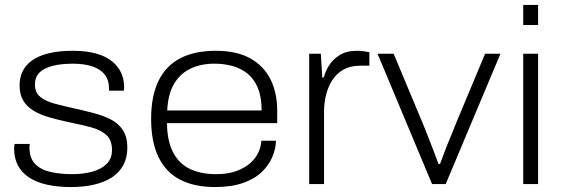

<svg xmlns="http://www.w3.org/2000/svg" viewBox="-20 -743 2269 775"><path d="M267 12Q213 12 170 2.5Q127 -7 97.5 -26.5Q68 -46 52.5 -75Q37 -104 37 -143Q37 -148 37.5 -153Q38 -158 39 -162H100Q99 -158 99 -154Q99 -150 99 -147Q99 -104 122.5 -80.5Q146 -57 185.5 -48.5Q225 -40 271 -40Q316 -40 352.5 -50Q389 -60 410.5 -81.5Q432 -103 432 -137Q432 -178 409 -198.5Q386 -219 346.5 -229.5Q307 -240 257 -250Q215 -259 178.5 -269.5Q142 -280 115 -296.5Q88 -313 73.5 -337.5Q59 -362 59 -399Q59 -430 71.5 -455.5Q84 -481 110 -499.5Q136 -518 177 -528Q218 -538 274 -538Q330 -538 369.5 -526.5Q409 -515 433.5 -494.5Q458 -474 469.5 -448Q481 -422 481 -393Q481 -390 481 -386.5Q481 -383 480 -377H420V-387Q420 -419 403.5 -441Q387 -463 354 -474.5Q321 -486 272 -486Q241 -486 213.5 -481.5Q186 -477 165 -467.5Q144 -458 132.5 -442Q121 -426 121 -402Q121 -369 143 -351.5Q165 -334 201 -324.5Q237 -315 277 -306Q318 -297 356.5 -287Q395 -277 426 -261.5Q457 -246 475.5 -218.5Q494 -191 494 -147Q494 -107 478 -77Q462 -47 432.5 -27.5Q403 -8 361 2Q319 12 267 12Z M848 12Q765 12 707.5 -17.5Q650 -47 620 -108.5Q590 -170 590 -263Q590 -356 620 -417Q650 -478 708 -508Q766 -538 851 -538Q936 -538 991 -507Q1046 -476 1072.5 -421.5Q1099 -367 1099 -295V-246H654Q655 -171 680 -125.5Q705 -80 749 -60Q793 -40 852 -40Q900 -40 934 -52.5Q968 -65 990 -84.5Q1012 -104 1023 -128Q1034 -152 1035 -175H1094Q1093 -142 1079 -109Q1065 -76 1036.5 -48.5Q1008 -21 961 -4.5Q914 12 848 12ZM655 -297H1036Q1036 -351 1021 -387.5Q1006 -424 979.5 -445.5Q953 -467 918.5 -476.5Q884 -486 846 -486Q791 -486 749 -466Q707 -446 682.5 -404.5Q658 -363 655 -297Z M1228 0V-526H1275L1281 -430H1287Q1292 -452 1307 -477Q1322 -502 1350 -520Q1378 -538 1421 -538Q1436 -538 1449.5 -536Q1463 -534 1471 -532V-478H1437Q1394 -478 1365.5 -461.5Q1337 -445 1320 -417.5Q1303 -390 1295.5 -357.5Q1288 -325 1288 -294V0Z M1724 0 1504 -526H1569L1691 -234Q1698 -216 1709 -188.5Q1720 -161 1731 -132Q1742 -103 1750 -81H1756Q1764 -101 1774 -128.5Q1784 -156 1796 -184Q1808 -212 1816 -234L1938 -526H2000L1779 0Z M2092 -642V-723H2152V-642ZM2092 0V-526H2152V0Z"/></svg>

Font: Archivo SemiExpanded ExtraLight
Style: Regular
Weight: 250
Width: 6
Designer: Hector Gatti
Foundry: Omnibus-Type
Version: Version 2.001